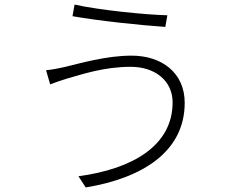

<svg xmlns="http://www.w3.org/2000/svg" viewBox="-20 -787 1040 842"><path d="M737 -338C737 -148 561 -46 324 -14L356 35C601 -5 790 -120 790 -336C790 -469 688 -543 557 -543C445 -543 331 -509 263 -493C235 -487 206 -481 182 -479L200 -417C222 -425 245 -434 276 -443C340 -461 436 -494 553 -494C661 -494 737 -432 737 -338ZM307 -767 298 -716C409 -696 599 -676 705 -669L714 -720C621 -722 412 -743 307 -767Z"/></svg>

Font: Genne Gothic Light
Style: Regular
Weight: 300
Designer: Ryoko NISHIZUKA (kana & ideographs); Paul D. Hunt (Latin, Greek & Cyrillic); Wenlong ZHANG (bopomofo); Sandoll Communica
Foundry: Adobe Systems Incorporated
Version: Version 1.004;PS 1.004;hotconv 16.6.51;makeotf.lib2.5.65220